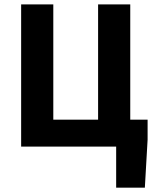

<svg xmlns="http://www.w3.org/2000/svg" viewBox="-20 -672 709 880"><path d="M512.4 188V0H76.9V-651.8H224.3V-123.6H429.6V-651.8H577V-123.6H656.5V-31.8L643.9 188Z"/></svg>

Font: Source Sans 3 Variable
Style: Regular
Weight: 200
Designer: Paul D. Hunt
Foundry: Adobe Systems Incorporated
Version: Version 3.026